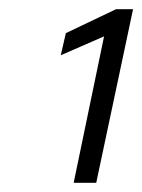

<svg xmlns="http://www.w3.org/2000/svg" viewBox="-20 -817 309 417"><path d="M206 -738 140 -420H189L269 -797H232L123 -745L112 -697Z"/></svg>

Font: Saira UNSAM Light Italic
Style: Regular
Weight: 300
Italic angle: -12°
Designer: Hector Gatti with collaboration of the Omnibus-Type team
Foundry: Omnibus-Type
Version: Version 0.072;PS 000.072;hotconv 1.0.88;makeotf.lib2.5.64775